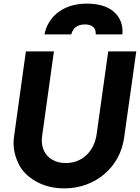

<svg xmlns="http://www.w3.org/2000/svg" viewBox="-20 -1029 773 1061"><path d="M374 -839C382 -874 409 -894 449 -894C490 -894 509 -874 509 -845C509 -843 509 -841 509 -839H656C657 -845 657 -851 657 -857C657 -922 614 -1009 460 -1009C310 -1009 240 -918 226 -839ZM336 12C507 12 644 -105 666 -269L733 -745H578L514 -287C500 -188 430 -128 344 -128C315 -128 289 -134 268 -147C225 -172 211 -215 211 -254C211 -262 212 -270 213 -279L278 -745H123L58 -277C56 -263 55 -250 55 -237C55 -198 65 -160 84 -121C103 -83 135 -51 180 -26C224 -1 276 12 336 12Z"/></svg>

Font: Plus Jakarta Sans ExtraBold
Style: Italic
Weight: 800
Italic angle: -8°
Designer: Gumpita Rahayu
Foundry: Tokotype
Version: Version 2.071;gftools[0.9.30]